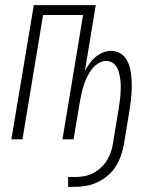

<svg xmlns="http://www.w3.org/2000/svg" viewBox="-20 -540 640 744"><path d="M244 184V146H270Q287 146 304.5 143Q322 140 338 132.5Q354 125 368 112.5Q382 100 392 85Q402 70 408 53.5Q414 37 417 20L440 -120Q442 -134 444 -147.5Q446 -161 447 -175Q448 -189 448 -202.5Q448 -216 446.5 -229Q445 -242 442 -255Q439 -268 433 -279Q427 -290 416 -297Q405 -304 392 -304Q375 -304 360 -294Q345 -284 334.5 -270Q324 -256 316.5 -240Q309 -224 304 -208Q299 -192 295.5 -175.5Q292 -159 289 -143L265 0H222L302 -482H147L67 0H24L111 -520H351L309 -265Q317 -280 327 -294Q337 -308 350 -319Q363 -330 379 -336.5Q395 -343 411 -343Q428 -343 443 -335Q458 -327 467 -314Q476 -301 481 -285Q486 -269 488 -252Q490 -235 490.5 -218Q491 -201 490 -184Q489 -167 487 -149.5Q485 -132 482 -114L460 20Q456 42 448.5 63.5Q441 85 428.5 105Q416 125 397.5 140.5Q379 156 358 166Q337 176 314.5 180Q292 184 270 184Z"/></svg>

Font: Iosevka SS04 XLt Ex Obl
Style: Regular
Weight: 200
Width: 7
Italic angle: -9°
Monospace: yes
Designer: Belleve Invis
Foundry: Belleve Invis
Version: Version 19.0.0; ttfautohint (v1.8.4)